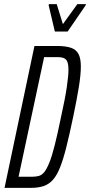

<svg xmlns="http://www.w3.org/2000/svg" viewBox="-20 -911 437 931"><path d="M2 0 147 -688H258Q298 -688 323.5 -679.5Q349 -671 360.5 -649.5Q372 -628 372 -589Q372 -549 362.5 -490Q353 -431 335 -345Q317 -259 302 -199Q287 -139 271.5 -100Q256 -61 237 -39.5Q218 -18 192 -9Q166 0 129 0ZM70 -54H135Q154 -54 168.5 -58Q183 -62 195 -77Q207 -92 219.5 -123Q232 -154 245.5 -207.5Q259 -261 276 -344Q296 -434 304 -489Q312 -544 312 -573Q312 -594 308.5 -606Q305 -618 298 -624Q291 -630 281 -632Q271 -634 258 -634H194ZM246 -758 216 -885 217 -891H255L285 -794L355 -891H397L395 -885L308 -758Z"/></svg>

Font: Saira UltraCondensed
Style: Italic
Weight: 400
Width: 1
Italic angle: -12°
Designer: Hector Gatti with collaboration of the Omnibus-Type team
Foundry: Omnibus-Type
Version: Version 1.101